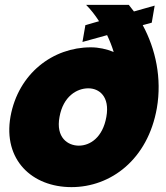

<svg xmlns="http://www.w3.org/2000/svg" viewBox="-20 -760 681 787"><path d="M23 -282C-8 -105 111 7 273 7C434 7 586 -106 623 -317C644 -439 618 -559 565 -657L602 -667L614 -737L529 -713C522 -722 515 -731 508 -740H333C352 -721 370 -698 386 -673L330 -657L318 -588L419 -616C430 -593 439 -570 446 -547C416 -559 385 -566 352 -566C197 -566 55 -459 23 -282ZM224 -281C239 -365 295 -398 342 -398C386 -398 431 -365 416 -281C401 -196 349 -163 303 -163C258 -163 208 -196 224 -281Z"/></svg>

Font: SVN-Poppins ExtraBold
Style: Italic
Weight: 800
Italic angle: -10°
Designer: Ninad Kale (Devanagari), Jonny Pinhorn (Latin)
Foundry: Indian Type Foundry
Version: Version 3.002 2017